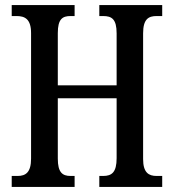

<svg xmlns="http://www.w3.org/2000/svg" viewBox="-20 -734 683 754"><path d="M26 0H273V-43H257C225 -43 207 -57 207 -111V-348H438V-113C438 -57 419 -43 385 -43H370V0H617V-43H595C564 -43 542 -56 542 -109V-603C542 -659 563 -671 595 -671H617V-714H370V-671H385C419 -671 438 -659 438 -603V-399H207V-604C207 -659 225 -671 257 -671H273V-714H26V-671H45C78 -671 102 -659 102 -604V-111C102 -57 81 -43 49 -43H26Z"/></svg>

Font: Noto Serif Georgian ExtraCondensed Medium
Style: Regular
Weight: 500
Width: 2
Designer: Monotype Design Team, Akaki Razmadze
Foundry: Google LLC
Version: Version 2.003